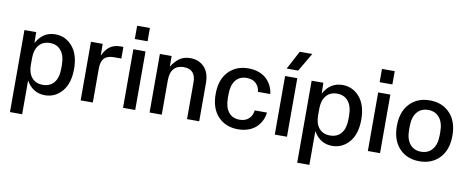

<svg xmlns="http://www.w3.org/2000/svg" viewBox="-74 -1068 3947 1614"><g transform="rotate(10 1899.0 -261.0)"><path d="M62 200.2V-500H162.1L164.1 -407.2Q218.8 -509.8 325.2 -509.8Q413.1 -509.8 471.4 -441.4Q529.8 -373 529.8 -250Q529.8 -127 471.4 -58.6Q413.1 9.8 325.2 9.8Q222.2 9.8 166 -87.9V200.2ZM166 -219.2Q166 -152.8 199.2 -113Q232.4 -73.2 293 -73.2Q354.5 -73.2 388.7 -115Q422.9 -156.7 422.9 -234.9V-265.1Q422.9 -344.2 388.4 -387.2Q354 -430.2 293 -430.2Q232.4 -430.2 199.2 -389.4Q166 -348.6 166 -279.8Z M629.9 0V-500H730L731 -399.9Q758.8 -457.5 794.2 -481.2Q829.6 -504.9 881.8 -504.9H905.8V-405.8H842.8Q786.1 -405.8 760 -377.9Q733.9 -350.1 733.9 -290V0Z M991.7 0V-500H1095.7V0ZM988.8 -586.9H1097.7V-700.2H988.8Z M1218.3 0V-500H1318.4L1319.3 -409.2Q1348.1 -456.5 1385.5 -483.2Q1422.9 -509.8 1478 -509.8Q1550.8 -509.8 1596.4 -462.2Q1642.1 -414.6 1642.1 -324.2V0H1538.1V-314.9Q1538.1 -369.1 1512.5 -397.5Q1486.8 -425.8 1436 -425.8Q1381.8 -425.8 1352.1 -392.6Q1322.3 -359.4 1322.3 -291V0Z M1974.1 9.8Q1868.2 9.8 1803.2 -58.8Q1738.3 -127.4 1738.3 -250Q1738.3 -372.6 1803.2 -441.2Q1868.2 -509.8 1974.1 -509.8Q2023.9 -509.8 2064.7 -494.4Q2105.5 -479 2131.3 -452.9Q2157.2 -426.8 2172.1 -395.3Q2187 -363.8 2190.4 -329.1H2085.4Q2081.1 -373 2052 -400.6Q2022.9 -428.2 1973.1 -428.2Q1912.1 -428.2 1878.7 -386Q1845.2 -343.8 1845.2 -265.1V-234.9Q1845.2 -156.2 1878.7 -114Q1912.1 -71.8 1973.1 -71.8Q2022.9 -71.8 2052 -99.4Q2081.1 -127 2085.4 -170.9H2190.4Q2187 -136.2 2172.1 -104.7Q2157.2 -73.2 2131.3 -47.1Q2105.5 -21 2064.7 -5.6Q2023.9 9.8 1974.1 9.8Z M2287.1 0V-500H2391.1V0ZM2289.1 -564 2373 -722.2H2480L2387.2 -564Z M2513.7 200.2V-500H2613.8L2615.7 -407.2Q2670.4 -509.8 2776.9 -509.8Q2864.7 -509.8 2923.1 -441.4Q2981.4 -373 2981.4 -250Q2981.4 -127 2923.1 -58.6Q2864.7 9.8 2776.9 9.8Q2673.8 9.8 2617.7 -87.9V200.2ZM2617.7 -219.2Q2617.7 -152.8 2650.9 -113Q2684.1 -73.2 2744.6 -73.2Q2806.2 -73.2 2840.3 -115Q2874.5 -156.7 2874.5 -234.9V-265.1Q2874.5 -344.2 2840.1 -387.2Q2805.7 -430.2 2744.6 -430.2Q2684.1 -430.2 2650.9 -389.4Q2617.7 -348.6 2617.7 -279.8Z M3081.5 0V-500H3185.5V0ZM3078.6 -586.9H3187.5V-700.2H3078.6Z M3693.8 -59.3Q3628.4 9.8 3522 9.8Q3415.5 9.8 3350.3 -59.3Q3285.2 -128.4 3285.2 -250Q3285.2 -371.6 3350.3 -440.7Q3415.5 -509.8 3522 -509.8Q3628.4 -509.8 3693.8 -440.7Q3759.3 -371.6 3759.3 -250Q3759.3 -128.4 3693.8 -59.3ZM3392.1 -234.9Q3392.1 -156.7 3426.8 -114.3Q3461.4 -71.8 3522 -71.8Q3583 -71.8 3618.2 -114.5Q3653.3 -157.2 3653.3 -234.9V-265.1Q3653.3 -342.8 3618.2 -385.5Q3583 -428.2 3522 -428.2Q3461.4 -428.2 3426.8 -385.7Q3392.1 -343.3 3392.1 -265.1Z"/></g></svg>

Font: TASA Orbiter Deck Medium
Style: Regular
Weight: 500
Designer: Weizhong Zhang
Version: Version 1.000;Glyphs 3.1.2 (3151)